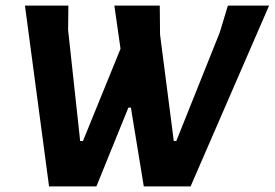

<svg xmlns="http://www.w3.org/2000/svg" viewBox="-20 -665 980 685"><path d="M940 -645 660 0H493L447 -281H438L324 0H155L69 -645H224L223 -558L266 -162H276L410 -491L388 -645H550L551 -542L600 -162H609L764 -549L793 -645Z"/></svg>

Font: Alegreya Sans ExtraBold
Style: Italic
Weight: 800
Italic angle: -7°
Designer: Juan Pablo del Peral
Foundry: Huerta Tipografica
Version: Version 2.007